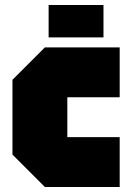

<svg xmlns="http://www.w3.org/2000/svg" viewBox="-20 -750 520 770"><path d="M30 -130V-430L160 -560H460V-360H250V-200H460V0H160ZM175 -600V-730H395V-600Z"/></svg>

Font: Tektur SemiCondensed Black
Style: Regular
Weight: 900
Width: 4
Designer: Adam Jagosz
Foundry: Adam Jagosz
Version: Version 1.005;gftools[0.9.30]